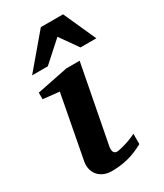

<svg xmlns="http://www.w3.org/2000/svg" viewBox="-185 -795 751 880"><g transform="rotate(-30 190.0 -355.0)"><path d="M308.1 -32.2Q263.2 -7.8 222.7 2.2Q182.1 12.2 139.2 12.2Q111.8 12.2 93 2.9Q74.2 -6.3 63.5 -21Q52.7 -35.6 49.3 -54Q45.9 -72.3 49.8 -90.8L112.8 -422.9L26.9 -432.1V-466.8L191.9 -500H262.2L185.1 -99.1Q183.1 -90.3 182.6 -82Q182.1 -73.7 183.8 -67.4Q185.5 -61 190.4 -57.1Q195.3 -53.2 204.1 -53.2Q208 -53.2 219.5 -55.7Q231 -58.1 246.1 -62.5Q261.2 -66.9 277.6 -73.2Q293.9 -79.6 308.1 -86.9ZM295.9 -550.8 229 -646 123 -550.8H40L185.1 -722.2H302.7L379.9 -550.8Z"/></g></svg>

Font: Charis SIL
Style: Bold Italic
Weight: 700
Italic angle: -11°
Foundry: SIL International
Version: Version 4.112